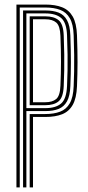

<svg xmlns="http://www.w3.org/2000/svg" viewBox="-20 -820 386 840"><path d="M51.9 0V-800H178.7Q221.7 -800 251.7 -788.2Q281.8 -776.4 298.4 -747.3Q314.9 -718.1 316.8 -665.8Q319.3 -598.3 319.2 -547.4Q319.1 -496.5 316.8 -442.4Q314.7 -390.8 298.4 -361.5Q282 -332.2 251.9 -320.2Q221.9 -308.3 178.2 -308.3H124.4V0H109.9V-321.1H178.2Q215.9 -321.1 242.9 -331.4Q270 -341.6 285.2 -368Q300.5 -394.5 302.3 -442.8Q303.7 -474.7 304.3 -507.6Q304.9 -540.5 304.5 -579Q304.1 -617.5 302.3 -665.5Q300.7 -713.8 285.5 -740.1Q270.4 -766.5 243.3 -776.8Q216.3 -787.1 178.7 -787.1H66.4V0ZM80.9 0V-774.2H178.7Q212.7 -774.2 236.5 -764.8Q260.2 -755.4 273.2 -731.7Q286.2 -708 287.8 -665Q290.3 -597 290.2 -547.2Q290.1 -497.5 287.8 -443.3Q286.2 -400.7 273.2 -376.8Q260.2 -353 236.4 -343.5Q212.5 -334 178.2 -334H95.4V0ZM95.4 -346.9H178.2Q223.2 -346.9 247 -366.8Q270.8 -386.7 273.3 -443.8Q274.9 -479 275.5 -511.5Q276.1 -544.1 275.6 -580.7Q275.1 -617.4 273.3 -664.6Q271.5 -720.2 248.1 -740.8Q224.7 -761.3 178.7 -761.3H95.4ZM109.9 -359.8V-748.5H178.7Q216 -748.5 236.5 -731.6Q257.1 -714.8 258.8 -664.1Q260.6 -618.5 261.1 -582.3Q261.6 -546.2 261 -513.3Q260.4 -480.3 258.8 -444.1Q256.9 -394.1 236.6 -376.9Q216.4 -359.8 178.2 -359.8ZM124.4 -372.7H178.2Q208.8 -372.7 225.7 -386.6Q242.7 -400.6 244.4 -445.3Q246.8 -498.5 246.8 -550.1Q246.8 -601.7 244.4 -663.1Q242.7 -707.1 226.1 -721.3Q209.6 -735.6 178.7 -735.6H124.4Z"/></svg>

Font: Big Shoulders Inline Thin
Style: Regular
Weight: 100
Designer: Patric King
Foundry: XO Type Co
Version: Version 2.002